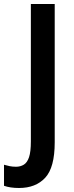

<svg xmlns="http://www.w3.org/2000/svg" viewBox="-78 -734 369 958"><path d="M17 204Q-27 204 -58 193V88Q-45 92 -30 95Q-15 98 2 98Q24 98 41 87.5Q58 77 67 50Q76 23 76 -29V-714H195V-24Q195 102 147.5 153Q100 204 17 204Z"/></svg>

Font: Noto Sans Sinhala Condensed SemiBold
Style: Regular
Weight: 600
Width: 3
Designer: Jelle Bosma - Monotype Design Team
Foundry: Monotype Imaging Inc.
Version: Version 2.006; ttfautohint (v1.8.4.7-5d5b)